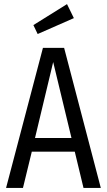

<svg xmlns="http://www.w3.org/2000/svg" viewBox="-20 -923 525 943"><path d="M342.8 -834 165 -755.9 144 -799.8 309.1 -902.8ZM390.1 0 347.2 -178.2H136.2L92.8 0H9.8L190.9 -688H294.9L475.1 0ZM151.9 -245.1H331.1L241.2 -618.2Z"/></svg>

Font: Fira Sans Compressed Book
Style: Regular
Weight: 350
Width: 1
Designer: Carrois Corporate & Edenspiekermann AG
Foundry: Carrois Corporate GbR & Edenspiekermann AG
Version: Version 4.203;PS 004.203;hotconv 1.0.88;makeotf.lib2.5.64775